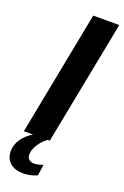

<svg xmlns="http://www.w3.org/2000/svg" viewBox="-181 -739 645 998"><g transform="rotate(20 142.0 -240.0)"><path d="M294.9 -688 161.1 0H17.6L150.9 -688ZM86.4 207.5Q42.5 207.5 15.6 184.1Q-11.2 160.6 -11.2 120.1Q-11.2 84.5 11 52Q33.2 19.5 76.7 -4.9H156.7Q127 13.7 106.2 44.9Q85.4 76.2 85.4 103Q85.4 121.6 96.2 130.9Q106.9 140.1 124 140.1Q147.5 140.1 173.8 128.9L164.6 190.9Q126.5 207.5 86.4 207.5Z"/></g></svg>

Font: Arimo
Style: Bold Italic
Weight: 700
Italic angle: -12°
Designer: Steve Matteson
Foundry: Monotype Imaging Inc.
Version: Version 1.33